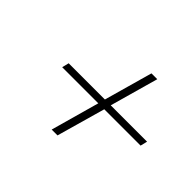

<svg xmlns="http://www.w3.org/2000/svg" viewBox="-90 -492 624 624"><g transform="rotate(45 222.0 -180.0)"><path d="M250.5 -192.4 297.4 -359.4H324.2L277.3 -192.4H444.3L438.5 -168.5H271.5L224.1 -1H197.3L244.1 -168.5H78.1L84 -192.4Z"/></g></svg>

Font: ML-NILA06_NewLipi
Style: Regular
Weight: 400
Designer: CLT@C-DIT
Version: Version ML-NILA06_NewLipi 2.